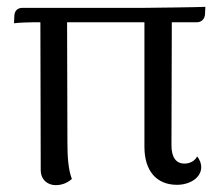

<svg xmlns="http://www.w3.org/2000/svg" viewBox="-20 -530 641 561"><path d="M397 -507H45C33 -507 23 -500 22 -485L21 -462C34 -464 68 -465 81 -465H98L99 -33C99 -6 118 11 143 11C166 11 182 0 190 -7C179 -36 177 -75 177 -114L176 -465H402V-101C402 -31 437 10 497 10C534 10 568 -10 568 -42C568 -50 565 -62 556 -73C549 -59 534 -52 519 -52C494 -52 481 -71 481 -105L482 -465H556C568 -465 578 -474 579 -488L580 -510C570 -509 407 -507 397 -507Z"/></svg>

Font: Arima Koshi
Style: Regular
Weight: 400
Designer: Joana Correia and Natanael Gama
Foundry: NDISCOVER
Version: Version 1.019;PS 001.019;hotconv 1.0.88;makeotf.lib2.5.64775